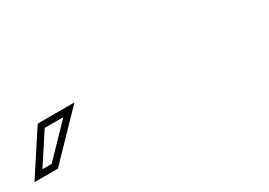

<svg xmlns="http://www.w3.org/2000/svg" viewBox="-331 -882 746 532"><g transform="rotate(-30 42.0 -616.0)"><path d="M-317.7 -548H-242.7L-111.3 -684H-228.8ZM-280.8 -568 -217.9 -664H-158.4L-251.2 -568Z"/></g></svg>

Font: Din Kursivschrift
Style: BreitLeftGho
Weight: 400
Version: Version 1.089